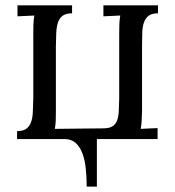

<svg xmlns="http://www.w3.org/2000/svg" viewBox="-20 -520 655 718"><path d="M511.2 -106Q510.3 -85.9 509.8 -70.6Q509.3 -55.2 506.3 -38.1L569.3 -41V0H342.3V177.7H304.2Q304.2 140.6 300.5 108.2Q296.9 75.7 287.4 51.5Q277.8 27.3 262 13.7Q246.1 0 221.2 0H43.9V-29.8Q66.9 -29.8 78.9 -38.8Q90.8 -47.9 96.4 -64Q102.1 -80.1 102.8 -102.5Q103.5 -125 104.5 -151.9V-394Q104.5 -414.1 105 -429.4Q105.5 -444.8 108.4 -461.9L45.4 -459V-500H249.5V-470.2Q226.6 -470.2 214.4 -461.2Q202.1 -452.1 196.8 -436Q191.4 -419.9 190.4 -397.5Q189.5 -375 189 -348.1V-106Q189 -85.9 188.5 -70.6Q188 -55.2 185.1 -38.1L365.2 -40Q388.2 -40 400.1 -47.4Q412.1 -54.7 417.7 -69.1Q423.3 -83.5 424.1 -104.2Q424.8 -125 425.8 -151.9V-394Q425.8 -414.1 426.3 -429.4Q426.8 -444.8 429.7 -461.9L366.7 -459V-500H570.8V-470.2Q547.9 -470.2 535.9 -461.2Q523.9 -452.1 518.3 -436Q512.7 -419.9 512 -397.5Q511.2 -375 511.2 -348.1Z"/></svg>

Font: Lora
Style: Regular
Weight: 400
Designer: Olga Karpushina, Alexei Vanyashin
Foundry: Cyreal (www.cyreal.org, a@cyreal.org)
Version: Version 1.014